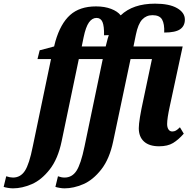

<svg xmlns="http://www.w3.org/2000/svg" viewBox="-142 -790 1037 1050"><path d="M842 -94 863 -59Q834 -26 804.5 -8Q775 10 728 10Q674 10 645.5 -16Q617 -42 617 -89Q617 -131 643 -249L689 -467H572L477 -17Q457 79 412 136.5Q367 194 314 217Q261 240 211 240Q199 240 184.5 237.5Q170 235 161 232L175 174Q194 181 211 181Q252 181 276 144.5Q300 108 320 12L420 -467H289L195 -17Q175 79 130 136.5Q85 194 32 217Q-21 240 -71 240Q-83 240 -98.5 237.5Q-114 235 -122 232L-108 174Q-87 181 -71 181Q-30 181 -6 144.5Q18 108 37 12L137 -467H63L75 -515L154 -536L161 -564Q189 -661 241.5 -708Q294 -755 383 -755Q430 -755 465.5 -741.5Q501 -728 518 -706Q585 -770 706 -770Q784 -770 826.5 -745.5Q869 -721 869 -683Q869 -648 843 -630Q817 -612 756 -612Q758 -659 744.5 -683Q731 -707 692 -707Q658 -707 635.5 -683Q613 -659 601 -600L588 -536H857L787 -211Q772 -143 772 -112Q772 -93 779.5 -82Q787 -71 800 -71Q811 -71 820 -76Q829 -81 842 -94ZM447 -579 453 -598Q445 -597 427 -597Q428 -647 418.5 -669.5Q409 -692 386 -692Q362 -692 344.5 -667.5Q327 -643 315 -585L305 -536H436Z"/></svg>

Font: Noto Serif CondExtraBold
Style: Italic
Weight: 800
Width: 3
Italic angle: -12°
Designer: Monotype Design Team
Foundry: Monotype Imaging Inc.
Version: Version 1.001